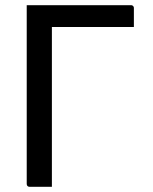

<svg xmlns="http://www.w3.org/2000/svg" viewBox="-20 -720 590 740"><path d="M180 0Q158 0 137 0Q116 0 94 0Q89 0 86 -3Q83 -6 83 -11Q83 -95 83 -181.5Q83 -268 83 -355.5Q83 -443 83 -530Q83 -617 83 -700L188 -656L180 -637Q180 -600 180 -561.5Q180 -523 180 -486Q180 -422 180 -358.5Q180 -295 180 -231Q180 -167 180 -99Q180 -73 180 -48Q180 -23 180 0ZM496 -616H163Q140 -616 123.5 -625.5Q107 -635 97 -654Q87 -673 83 -700H485Q489 -700 491 -698.5Q493 -697 494.5 -695Q496 -693 496 -689Q496 -669 496 -653Q496 -637 496 -616Z"/></svg>

Font: Recursive
Style: Regular
Weight: 400
Version: Version 1.085